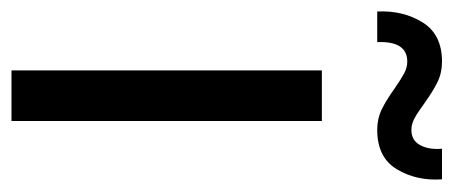

<svg xmlns="http://www.w3.org/2000/svg" viewBox="-260 -528 771 326"><g transform="rotate(90 125.0 -365.5)"><path d="M82 -527H168V0H82ZM67 -731Q86 -731 101.5 -723.5Q117 -716 138 -701Q153 -690 163 -684.5Q173 -679 183 -679Q201 -679 209 -694Q217 -709 215 -731H267Q270 -688 250 -654.5Q230 -621 183 -621Q164 -621 148.5 -628.5Q133 -636 112 -651Q96 -662 86.5 -667Q77 -672 67 -672Q32 -672 34 -621H-18Q-20 -665 0.5 -698Q21 -731 67 -731Z"/></g></svg>

Font: Be Vietnam
Style: Regular
Weight: 400
Designer: Gabriel Lam
Foundry: TypeRant
Version: Version 4.000